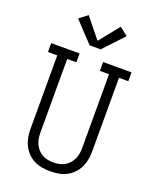

<svg xmlns="http://www.w3.org/2000/svg" viewBox="-176 -1075 952 1181"><g transform="rotate(20 300.0 -484.0)"><path d="M300 8Q273 8 246 3.5Q219 -1 194.5 -13.5Q170 -26 151 -45.5Q132 -65 120 -89.5Q108 -114 103 -141Q98 -168 98 -195V-677H37V-735H223V-677H163V-195Q163 -176 166 -157Q169 -138 177 -121Q185 -104 197.5 -90Q210 -76 226.5 -66.5Q243 -57 262 -53.5Q281 -50 300 -50Q319 -50 338 -53.5Q357 -57 373.5 -66.5Q390 -76 402.5 -90Q415 -104 423 -121Q431 -138 434 -157Q437 -176 437 -195V-677H377V-735H563V-677H502V-195Q502 -168 497 -141Q492 -114 480 -89.5Q468 -65 449 -45.5Q430 -26 405.5 -13.5Q381 -1 354 3.5Q327 8 300 8ZM264 -803 141 -934 195 -976 300 -846 405 -976 459 -934 336 -803Z"/></g></svg>

Font: Iosevka Slab Light Extended
Style: Regular
Weight: 300
Width: 7
Monospace: yes
Designer: Belleve Invis
Foundry: Belleve Invis
Version: Version 11.1.0; ttfautohint (v1.8.3)